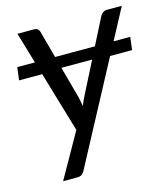

<svg xmlns="http://www.w3.org/2000/svg" viewBox="-99 -555 698 799"><g transform="rotate(-15 250.0 -156.0)"><path d="M13.2 -343.3H89.4L49.8 -477.1H121.1Q132.3 -477.1 137.5 -471.9Q142.6 -466.8 144.5 -460L176.3 -343.3H347.7L407.2 -460Q411.1 -467.3 418.5 -472.2Q425.8 -477.1 434.1 -477.1H499.5L428.2 -343.3H500L493.2 -288.1H398.4L168 144Q162.6 153.8 155.8 159.2Q148.9 164.6 136.2 164.6H74.7L183.1 -27.3L106 -288.1H6.3ZM227.1 -156.7Q229.5 -146.5 231.4 -136.5Q233.4 -126.5 234.9 -116.2Q238.8 -126.5 243.4 -136.7Q248 -147 253.4 -157.2L322.3 -293H189.9Z"/></g></svg>

Font: Carlito
Style: Italic
Weight: 400
Italic angle: -7°
Designer: Lukasz Dziedzic
Foundry: tyPoland Lukasz Dziedzic
Version: Version 1.104